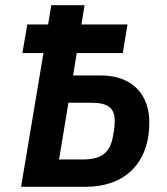

<svg xmlns="http://www.w3.org/2000/svg" viewBox="-20 -718 640 738"><path d="M207 -105 243 -323H332C393 -323 421 -304 421 -254C421 -239 420 -229 418 -215L414 -193C403 -130 369 -105 297 -105ZM61 0H309C460 0 554 -91 554 -248C554 -353 490 -428 367 -428H261L275 -514H452L470 -624H293L305 -698H177L165 -624H85L66 -514H147Z"/></svg>

Font: IBM Plex Mono SmBld
Style: Italic
Weight: 600
Italic angle: -9.5°
Monospace: yes
Designer: Mike Abbink, Paul van der Laan, Pieter van Rosmalen
Foundry: Bold Monday
Version: Version 2.004